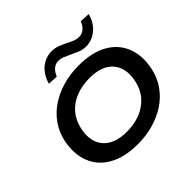

<svg xmlns="http://www.w3.org/2000/svg" viewBox="-218 -1176 1426 1426"><g transform="rotate(-45 495.5 -463.0)"><path d="M463 10Q326 10 235 -40.5Q144 -91 108 -181.5Q72 -272 95 -391Q112 -469 155 -529.5Q198 -590 261 -631Q324 -672 400 -693.5Q476 -715 563 -715Q702 -715 791.5 -665Q881 -615 917.5 -524.5Q954 -434 930 -316Q913 -236 870 -175.5Q827 -115 764.5 -74Q702 -33 625 -11.5Q548 10 463 10ZM470 -113Q550 -113 614 -139Q678 -165 721 -214.5Q764 -264 779 -336Q803 -455 743.5 -523.5Q684 -592 555 -592Q476 -592 411.5 -566.5Q347 -541 304.5 -492Q262 -443 246 -370Q221 -251 281.5 -182Q342 -113 470 -113ZM391 -771 312 -775Q325 -822 351.5 -857.5Q378 -893 416 -912.5Q454 -932 498 -932Q530 -932 560.5 -920.5Q591 -909 619 -895Q645 -881 669 -871.5Q693 -862 717 -862Q748 -862 771 -881.5Q794 -901 808 -936L887 -932Q869 -861 818.5 -818Q768 -775 703 -775Q668 -775 638.5 -787.5Q609 -800 579 -814Q554 -826 530.5 -836Q507 -846 483 -846Q452 -846 428.5 -826.5Q405 -807 391 -771Z"/></g></svg>

Font: Nunito Sans 10pt Expanded
Style: Bold Italic
Weight: 700
Width: 7
Italic angle: -9°
Designer: Vernon Adams
Foundry: Vernon Adams
Version: Version 3.101;gftools[0.9.27]